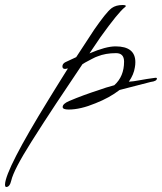

<svg xmlns="http://www.w3.org/2000/svg" viewBox="-181 -464 646 766"><path d="M-156 282Q-161 282 -161 272Q-159 212 13 -67L37 -106Q47 -122 60 -143Q73 -164 90 -191Q82 -189 79 -189Q68 -189 68 -199Q68 -210 80 -216L123 -236L195 -346Q218 -379 235 -400.5Q252 -422 265 -432Q282 -444 308 -444Q321 -444 321 -440Q321 -438 317 -435Q304 -425 280 -395.5Q256 -366 220 -316L176 -251Q241 -279 280 -279Q359 -279 359 -216Q359 -211 358.5 -205.5Q358 -200 357 -195Q353 -167 333 -138Q351 -139 377 -144Q403 -149 434 -153Q445 -155 445 -151Q445 -140 420 -137L296 -105Q256 -74 200 -52Q140 -27 93 -27Q69 -27 69 -37Q69 -50 95 -61Q123 -73 153 -84Q183 -95 217 -106Q228 -110 242 -114.5Q256 -119 275 -124Q314 -159 314 -218Q314 -252 282 -252Q240 -252 208 -239Q204 -238 199 -235.5Q194 -233 186 -229Q179 -225 169 -220Q159 -215 148 -208Q94 -128 43 -51Q-8 26 -56 102Q-126 213 -136 256Q-142 282 -156 282Z"/></svg>

Font: Whisper
Style: Regular
Weight: 400
Designer: Robert E. Leuschke
Foundry: Robert E. Leuschke
Version: Version 1.010; ttfautohint (v1.8.4.7-5d5b)